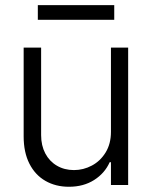

<svg xmlns="http://www.w3.org/2000/svg" viewBox="-20 -714 586 741"><path d="M408.2 -530.3H474.6V0H408.2V-87.9H403.3Q384.3 -45.4 343.3 -19.3Q302.2 6.8 246.1 6.8Q194.8 6.8 155.3 -15.9Q115.7 -38.6 93.5 -82.3Q71.3 -126 71.3 -187.5V-530.3H138.7V-192.4Q138.7 -152.3 154.8 -121.8Q170.9 -91.3 199.7 -74.5Q228.5 -57.6 265.6 -57.6Q301.8 -57.6 334.5 -75Q367.2 -92.3 387.7 -125.7Q408.2 -159.2 408.2 -205.1ZM420.9 -637.7H126V-694.3H420.9Z"/></svg>

Font: Pretendard Std Light
Style: Regular
Weight: 300
Designer: Base glyphs from Inter by Rasmus Andersson; Hangeul glyphs from Noto Sans CJK(Source Han Sans) by Jang Soo-young and Kan
Foundry: Kil Hyung-jin
Version: Version 1.309